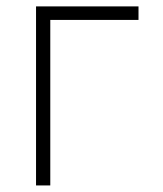

<svg xmlns="http://www.w3.org/2000/svg" viewBox="-20 -565 496 585"><path d="M402 -545.5V-504.3H133.2V0H89.8V-545.5Z"/></svg>

Font: Inter UI Extra Light
Style: Regular
Weight: 200
Designer: Rasmus Andersson
Foundry: rsms
Version: 3.2;8d6f07862